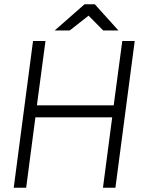

<svg xmlns="http://www.w3.org/2000/svg" viewBox="-20 -875 727 895"><path d="M134 -684H192L152 -384H510L550 -684H608L518 0H460L503 -328H145L102 0H44ZM374 -855H422L532 -733H461L393 -802L305 -733H235Z"/></svg>

Font: Bellota Text
Style: Italic
Weight: 400
Italic angle: -7.5°
Designer: Kemie Guaida
Foundry: Kemie Guaida
Version: Version 4.001